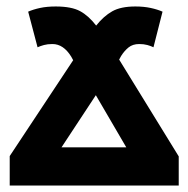

<svg xmlns="http://www.w3.org/2000/svg" viewBox="-20 -573 582 593"><path d="M10 0H532V-90L348 -389L354 -400Q364 -416 377 -426.5Q390 -437 410 -437Q424 -437 435 -434Q446 -431 454 -427L482 -537Q466 -544 445 -548.5Q424 -553 398 -553Q353 -553 326.5 -538Q300 -523 277 -494Q254 -524 227.5 -538.5Q201 -553 152 -553Q125 -553 104 -548.5Q83 -544 67 -537L96 -427Q105 -431 116 -434Q127 -437 142 -437Q176 -437 200 -398L206 -387L10 -91ZM170 -118 276 -279 370 -118Z"/></svg>

Font: Noto Sans UI Extra
Style: Regular
Weight: 800
Designer: Monotype Design Team
Foundry: Monotype Imaging Inc.
Version: Version 1.901